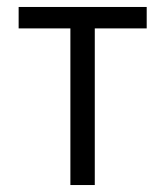

<svg xmlns="http://www.w3.org/2000/svg" viewBox="-20 -531 474 551"><path d="M182 0V-449.5H33.5V-511H401V-449.5H252V0Z"/></svg>

Font: Overpass Light
Style: Regular
Weight: 300
Designer: Delve Withrington, Dave Bailey, Thomas Jockin
Foundry: Delve Fonts LLC
Version: Version 4.000; ttfautohint (v1.8.3)